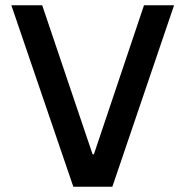

<svg xmlns="http://www.w3.org/2000/svg" viewBox="-20 -708 704 728"><path d="M23 -688 258 0H406L640 -688H526L336 -123H331L140 -688Z"/></svg>

Font: Saira UNSAM Medium
Style: Regular
Weight: 500
Designer: Hector Gatti with collaboration of the Omnibus-Type team
Foundry: Omnibus-Type
Version: Version 0.072;PS 000.072;hotconv 1.0.88;makeotf.lib2.5.64775